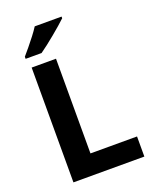

<svg xmlns="http://www.w3.org/2000/svg" viewBox="-168 -1028 902 1122"><g transform="rotate(-20 282.5 -467.0)"><path d="M89.8 0V-713.9H241.2V-125H530.8V0ZM356 -934.1V-923.8Q341.8 -910.2 318.8 -890.1Q295.9 -870.1 269.5 -848.4Q243.2 -826.7 217.8 -806.9Q192.4 -787.1 173.3 -773.9H74.2V-787.1Q90.3 -805.7 111.6 -831.3Q132.8 -856.9 153.8 -884.3Q174.8 -911.6 189 -934.1Z"/></g></svg>

Font: Wonky
Style: Regular
Weight: 400
Designer: Monotype Design Team
Foundry: Monotype Imaging Inc.
Version: Version 3.000